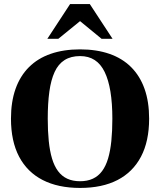

<svg xmlns="http://www.w3.org/2000/svg" viewBox="-20 -915 788 945"><path d="M374 10Q266 10 190 -29Q114 -68 74 -144Q34 -220 34 -331Q34 -414 56.5 -477.5Q79 -541 122.5 -584.5Q166 -628 229.5 -650Q293 -672 374 -672Q455 -672 518.5 -650Q582 -628 625.5 -584.5Q669 -541 691.5 -477.5Q714 -414 714 -331Q714 -220 674 -144Q634 -68 558.5 -29Q483 10 374 10ZM374 -23Q410 -23 437 -35.5Q464 -48 482.5 -73Q501 -98 512 -135Q523 -172 528 -221Q533 -270 533 -331Q533 -407 523.5 -464.5Q514 -522 495 -561Q476 -600 446 -619.5Q416 -639 374 -639Q329 -639 298 -619.5Q267 -600 249 -561Q231 -522 223 -464.5Q215 -407 215 -331Q215 -270 220 -221Q225 -172 236 -135Q247 -98 265.5 -73Q284 -48 311 -35.5Q338 -23 374 -23ZM213 -724 325 -895H422L534 -724H480L374 -811L267 -724Z"/></svg>

Font: Frank Ruhl Libre Black
Style: Regular
Weight: 900
Designer: Yanek Iontef
Foundry: Fontef
Version: Version 6.004